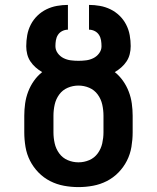

<svg xmlns="http://www.w3.org/2000/svg" viewBox="-20 -755 640 783"><path d="M300 8Q270 8 240.5 2.5Q211 -3 184.5 -16.5Q158 -30 137 -51.5Q116 -73 102.5 -99.5Q89 -126 84 -156Q79 -186 79 -215V-283Q79 -308 82.5 -333Q86 -358 95 -381.5Q104 -405 118.5 -425.5Q133 -446 152 -461Q138 -469 125.5 -480Q113 -491 104 -504.5Q95 -518 91 -534Q87 -550 87 -566Q87 -589 91 -611.5Q95 -634 105.5 -654.5Q116 -675 132.5 -691Q149 -707 169.5 -717Q190 -727 212.5 -731Q235 -735 257 -735V-634Q245 -634 234 -628.5Q223 -623 216.5 -613Q210 -603 208 -591Q206 -579 206 -567Q206 -551 215.5 -538Q225 -525 239 -518Q253 -511 268.5 -509Q284 -507 300 -507Q316 -507 331.5 -509Q347 -511 361 -518Q375 -525 384.5 -538Q394 -551 394 -566Q394 -579 392 -591Q390 -603 383.5 -613Q377 -623 366 -628.5Q355 -634 343 -634V-735Q365 -735 387.5 -731Q410 -727 430.5 -717Q451 -707 467.5 -691Q484 -675 494.5 -654.5Q505 -634 509 -611.5Q513 -589 513 -567Q513 -550 509 -534Q505 -518 496 -504.5Q487 -491 474.5 -480Q462 -469 448 -461Q467 -446 481.5 -425.5Q496 -405 505 -381.5Q514 -358 517.5 -333Q521 -308 521 -283V-215Q521 -186 516 -156Q511 -126 497.5 -99.5Q484 -73 463 -51.5Q442 -30 415.5 -16.5Q389 -3 359.5 2.5Q330 8 300 8ZM300 -93Q323 -93 344 -102Q365 -111 378.5 -129.5Q392 -148 397 -170.5Q402 -193 402 -215V-283Q402 -306 397 -328.5Q392 -351 378.5 -369.5Q365 -388 344 -397Q323 -406 300 -406Q277 -406 256 -397Q235 -388 221.5 -369.5Q208 -351 203 -328.5Q198 -306 198 -283V-215Q198 -193 203 -170.5Q208 -148 221.5 -129.5Q235 -111 256 -102Q277 -93 300 -93Z"/></svg>

Font: Iosevka Plex Etoile
Style: Bold
Weight: 700
Designer: Belleve Invis
Foundry: Belleve Invis
Version: Version 25.1.1; ttfautohint (v1.8.4)